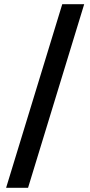

<svg xmlns="http://www.w3.org/2000/svg" viewBox="-20 -730 428 910"><path d="M9 160 275 -710H379L113 160Z"/></svg>

Font: Source Serif 4 18pt
Style: Bold
Weight: 700
Designer: Frank Grießhammer
Foundry: Adobe Systems Incorporated
Version: Version 4.004;hotconv 1.0.116;makeotfexe 2.5.65601